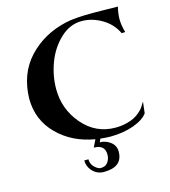

<svg xmlns="http://www.w3.org/2000/svg" viewBox="-131 -806 996 1124"><g transform="rotate(-15 367.5 -244.0)"><path d="M473 121Q473 214 359 214Q320 214 292.5 186Q265 158 265 119H290Q290 148 310.5 167.5Q331 187 347 187Q377 187 391 166.5Q405 146 405 121Q405 61 338 61L360 16Q224 -7 136 -95Q48 -183 47 -312Q50 -463 140 -560Q230 -657 370 -689Q424 -702 540 -702Q572 -702 622.5 -701Q673 -700 688 -700Q678 -657 678 -626Q678 -590 691 -545L669 -544Q642 -603 583 -638Q524 -673 460 -673Q389 -673 331 -618.5Q273 -564 243.5 -485.5Q214 -407 214 -327Q214 -204 293.5 -111.5Q373 -19 492 -19Q527 -19 557.5 -26.5Q588 -34 606.5 -43.5Q625 -53 641.5 -67.5Q658 -82 665 -92Q672 -102 679 -114L686 -125L678 -56Q653 -21 590 1.5Q527 24 448 24Q427 24 389 20L380 40Q415 40 444 62Q473 84 473 121Z"/></g></svg>

Font: Uncial Antiqua
Style: Regular
Weight: 400
Designer: Astigmatic (AOETI)
Foundry: Astigmatic (AOETI)
Version: Version 1.000